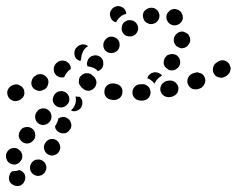

<svg xmlns="http://www.w3.org/2000/svg" viewBox="-36 -305 795 645"><path d="M30 266Q30 266 30 266Q20 270 10 270Q8 270 6 270Q2 272 0 275Q-3 279 -4 283Q-8 294 -4 304Q1 314 12 318Q17 320 22 320Q28 320 33 318Q38 315 42 311Q45 307 47 302Q51 292 47 281Q42 271 31 267Q31 267 30 267Q30 266 30 266ZM74 279Q82 286 93 286Q105 285 112 277H113Q116 272 118 267Q120 262 120 257Q119 251 117 246Q115 241 111 238Q107 234 101 232Q96 230 91 231Q85 231 80 233Q75 236 72 240Q64 248 65 260Q65 271 74 279ZM37 210Q35 204 31 201Q27 197 22 194Q12 190 1 194Q-9 198 -14 209Q-16 214 -16 219Q-16 225 -14 230Q-12 235 -9 239Q-5 243 0 245Q11 250 21 246Q32 241 36 231H37Q39 226 39 220Q39 215 37 210ZM126 214Q136 220 147 216Q158 213 163 203Q169 192 165 182Q162 171 152 165Q142 160 131 163Q120 167 115 177Q109 187 113 198Q116 209 126 214ZM72 127Q62 120 51 122Q40 123 33 132V133Q26 142 27 153Q29 164 38 171Q47 178 58 177Q70 175 76 166H77Q84 157 82 145Q81 134 72 127ZM201 128H200Q195 138 185 142Q174 145 164 140Q157 137 153 131Q149 126 149 119Q153 113 156 106Q159 100 160 93Q166 89 174 88Q181 87 188 91Q199 96 202 107Q206 117 201 128ZM129 67Q121 59 110 59Q98 59 90 67V68Q82 76 82 87Q82 99 90 107Q98 115 110 115Q121 114 129 106Q137 98 137 87Q137 75 129 67ZM222 67Q233 63 238 54V53Q240 48 241 43Q241 38 240 32Q238 29 236 25Q234 22 231 20Q230 20 229 20Q223 20 218 19Q219 24 219 29Q219 40 215 49Q211 58 204 64V65Q203 65 202 66Q212 71 222 67ZM189 9Q185 5 180 3Q175 1 170 1Q164 1 159 3Q154 5 150 9Q146 13 144 18Q142 23 141 28Q141 34 143 39Q145 44 149 48Q157 56 169 56Q180 56 188 48Q197 40 197 29Q197 17 189 9ZM43 19Q46 14 46 8Q46 3 45 -2Q41 -13 31 -18Q21 -24 10 -20L7 -19Q-3 -16 -9 -5Q-14 5 -10 16Q-7 26 4 32Q14 37 25 33L27 32Q32 31 36 27Q41 23 43 19ZM470 4Q469 -2 467 -7Q465 -12 461 -15Q457 -19 451 -21Q446 -23 441 -22H435Q423 -21 416 -13Q408 -4 409 7Q409 12 411 17Q414 22 418 26Q422 30 427 31Q432 33 438 33H444Q455 32 463 24Q470 15 470 4ZM365 25Q369 22 372 17Q375 12 375 7Q377 -5 370 -14Q363 -22 351 -24L345 -25Q340 -25 335 -24Q329 -22 325 -19Q321 -16 318 -11Q315 -6 315 -1Q313 11 320 20Q327 29 339 30L344 31Q350 31 355 30Q360 28 365 25ZM559 8Q562 3 563 -2Q564 -8 563 -13Q561 -19 558 -23Q555 -27 551 -30Q546 -33 541 -34Q535 -35 530 -34L524 -33Q519 -32 514 -28Q510 -25 507 -21Q504 -16 503 -11Q502 -5 503 0Q506 11 515 17Q525 23 536 21L542 20Q547 18 552 15Q556 12 559 8ZM124 -41Q118 -51 107 -55Q97 -58 86 -53L84 -51Q74 -46 71 -35Q67 -25 72 -14Q78 -4 89 -1Q99 3 109 -3L112 -4Q122 -9 125 -20Q129 -31 124 -41ZM261 0Q267 0 272 -3Q277 -5 280 -9Q288 -17 288 -29Q287 -40 279 -48Q278 -49 276 -50Q269 -59 257 -59Q246 -60 238 -52Q234 -49 231 -44Q229 -39 229 -33Q228 -28 230 -23Q232 -18 236 -14Q238 -10 242 -8Q246 -4 251 -2Q256 0 261 0ZM652 -44Q650 -49 647 -53Q643 -57 638 -59Q633 -61 628 -62Q622 -62 617 -60L611 -58Q601 -54 596 -44Q591 -34 595 -23Q597 -18 600 -14Q604 -10 609 -7Q614 -5 619 -5Q625 -4 630 -6L636 -8Q646 -12 651 -23Q656 -33 652 -44ZM462 -50Q465 -53 468 -56Q473 -60 478 -61Q483 -63 488 -62Q494 -62 499 -59Q504 -57 507 -53Q507 -52 508 -52Q508 -51 508 -51Q505 -49 502 -47Q493 -41 488 -33Q485 -28 483 -24Q480 -28 476 -32Q468 -39 459 -42Q460 -46 462 -50ZM738 -69Q740 -75 738 -80Q737 -85 734 -90Q728 -99 717 -102Q706 -104 696 -98Q694 -96 692 -95Q682 -89 680 -78Q677 -66 683 -57Q686 -52 690 -49Q695 -46 700 -45Q706 -43 711 -44Q716 -45 721 -48Q724 -50 727 -52Q731 -55 734 -59Q737 -64 738 -69ZM149 -57Q143 -66 145 -77Q147 -89 156 -95L158 -97Q168 -103 179 -101Q190 -99 197 -90Q199 -86 201 -82Q202 -77 202 -73Q196 -70 192 -65Q185 -58 181 -49Q181 -48 180 -46Q177 -45 174 -45Q170 -45 167 -45Q162 -46 157 -49Q152 -52 149 -57ZM263 -110Q271 -118 282 -119Q293 -120 302 -113Q311 -105 311 -94Q312 -82 305 -74L304 -73Q302 -71 299 -69Q296 -67 293 -66Q287 -73 278 -77Q269 -81 259 -82Q258 -82 258 -82Q257 -84 257 -86Q256 -88 256 -90Q256 -95 258 -100Q259 -105 263 -110ZM526 -74Q530 -70 535 -69Q541 -68 546 -69Q552 -70 556 -73Q561 -76 564 -80Q571 -89 569 -101Q567 -112 558 -119Q553 -122 548 -123Q543 -124 537 -123Q532 -122 527 -120Q523 -117 519 -112Q513 -103 514 -91Q516 -80 526 -74ZM237 -112Q238 -121 242 -130Q246 -139 253 -145Q256 -148 260 -150Q252 -156 242 -156Q232 -155 225 -149L223 -147Q214 -140 214 -128Q213 -117 220 -108Q223 -105 227 -103Q230 -101 234 -100Q235 -104 237 -108Q237 -109 237 -109Q237 -111 237 -112ZM366 -155Q366 -160 364 -165Q362 -170 358 -174Q349 -182 338 -182Q327 -182 319 -173Q315 -169 313 -164Q311 -159 311 -153Q311 -148 313 -143Q315 -138 319 -134Q328 -126 339 -127Q350 -127 358 -135H359Q362 -139 364 -144Q366 -149 366 -155ZM554 -153Q557 -149 562 -147Q567 -144 572 -143Q584 -142 593 -150Q601 -157 603 -168Q603 -174 602 -179Q600 -184 597 -189Q593 -193 588 -195Q583 -198 578 -199Q567 -200 558 -192Q549 -185 548 -174Q547 -168 549 -163Q550 -158 554 -153ZM422 -227Q415 -236 404 -237Q393 -239 384 -232H383Q374 -225 373 -213Q371 -202 378 -193Q385 -184 396 -183Q408 -181 417 -188Q426 -195 428 -206Q429 -218 422 -227ZM553 -220Q558 -220 563 -223Q568 -225 571 -229Q575 -233 577 -238Q579 -244 578 -249Q578 -255 575 -259Q573 -264 569 -268H568Q564 -272 559 -273Q554 -275 548 -275Q543 -274 538 -272Q533 -269 530 -265Q526 -261 524 -256Q523 -251 523 -245Q523 -240 526 -235Q528 -230 532 -227L533 -226Q537 -223 542 -221Q547 -219 553 -220ZM498 -261Q496 -267 492 -271Q488 -275 483 -277Q478 -279 473 -279Q467 -279 462 -277Q451 -273 446 -263Q442 -253 446 -242Q448 -237 451 -233Q455 -229 460 -227Q465 -224 471 -224Q476 -224 481 -226H482Q492 -230 497 -240Q502 -251 498 -261ZM336 -269 337 -270Q342 -280 353 -283Q363 -287 374 -281Q380 -278 384 -272Q388 -266 388 -259Q388 -258 387 -258Q377 -256 370 -250Q362 -244 357 -236Q356 -233 354 -230Q353 -230 351 -231Q350 -232 348 -232Q338 -237 335 -248Q331 -259 336 -269Z"/></svg>

Font: FRB American Cursive Guidelines Dotted Ultra
Style: Bold Italic
Weight: 1000
Italic angle: -25°
Version: Version 2.0;Modular Font Editor K font №1